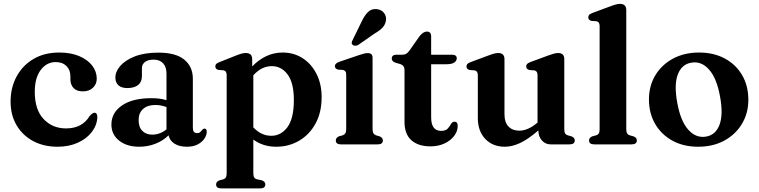

<svg xmlns="http://www.w3.org/2000/svg" viewBox="-20 -764 4016 1016"><path d="M492 -347.5Q492 -319 472 -299.8Q452 -280.5 418.5 -280.5Q386 -280.5 369.2 -298.2Q352.5 -316 352.5 -344.5V-360Q352.5 -394 331.5 -414.8Q310.5 -435.5 274.5 -435.5Q227 -435.5 195.5 -393.8Q164 -352 164 -278Q164 -183.5 210.8 -134Q257.5 -84.5 329.5 -84.5Q415.5 -84.5 454.5 -150.5Q470.5 -167.5 480 -167.5Q488 -167.5 491.8 -160.5Q495.5 -153.5 495 -143Q493 -101 465.8 -65.5Q438.5 -30 391.8 -8.8Q345 12.5 284.5 12.5Q212 12.5 156 -17.2Q100 -47 68 -100.8Q36 -154.5 36 -226.5Q36 -300.5 67.8 -359.2Q99.5 -418 157.2 -452Q215 -486 293.5 -486Q354.5 -486 399 -467.2Q443.5 -448.5 467.8 -417Q492 -385.5 492 -347.5Z M569.5 -105Q569.5 -167.5 625.5 -206Q681.5 -244.5 782 -244.5Q804.5 -244.5 824.5 -241.8Q844.5 -239 861 -234V-374.5Q861 -410 843 -429.2Q825 -448.5 792.5 -448.5Q763 -448.5 747 -435.8Q731 -423 731 -405V-361Q731 -330.5 710.8 -314.2Q690.5 -298 654 -298Q622.5 -298 606.5 -312.8Q590.5 -327.5 590.5 -353.5Q590.5 -385 616.5 -415.2Q642.5 -445.5 693.2 -465.5Q744 -485.5 818.5 -485.5Q910.5 -485.5 955.5 -448.2Q1000.5 -411 1000.5 -347.5V-87.5Q1000.5 -59.5 1022.5 -59.5Q1034 -59.5 1039.2 -64.8Q1044.5 -70 1048.5 -75Q1051.5 -78.5 1054.5 -81Q1057.5 -83.5 1062 -83.5Q1074 -83.5 1074 -66.5Q1074 -49.5 1062.2 -31.2Q1050.5 -13 1027 -0.2Q1003.5 12.5 969 12.5Q929.5 12.5 903.8 -3.5Q878 -19.5 872 -48Q843 -19 802.2 -3.2Q761.5 12.5 717 12.5Q651 12.5 610.2 -20Q569.5 -52.5 569.5 -105ZM713.5 -128.5Q713.5 -91 733.5 -71.2Q753.5 -51.5 785 -51.5Q827 -51.5 861 -79.5V-197.5Q847 -202.5 832.5 -205.5Q818 -208.5 802 -208.5Q760.5 -208.5 737 -187.2Q713.5 -166 713.5 -128.5Z M1314.5 -451V-412.5Q1349 -448 1389.2 -467Q1429.5 -486 1476 -486Q1535 -486 1581.8 -455.8Q1628.5 -425.5 1655.2 -372.2Q1682 -319 1682 -249.5Q1682 -169.5 1650 -110.8Q1618 -52 1563.5 -19.8Q1509 12.5 1441.5 12.5Q1372 12.5 1320.5 -25.5V151.5Q1320.5 167.5 1325 174.8Q1329.5 182 1338.5 184.5L1365 190Q1384 196.5 1384 212Q1384 233 1356 233H1151.5Q1123.5 233 1123.5 212Q1123.5 197 1142 190L1161.5 185Q1171 182 1175.2 174.8Q1179.5 167.5 1179.5 151.5V-366Q1179.5 -389 1163 -392L1136.5 -394Q1119.5 -397.5 1119.5 -412.5Q1119.5 -421 1124.2 -425.8Q1129 -430.5 1143 -436L1228.5 -470Q1247.5 -477.5 1259.2 -480.5Q1271 -483.5 1280.5 -483.5Q1314.5 -483.5 1314.5 -451ZM1418.5 -414Q1364 -414 1320.5 -365.5V-90Q1362 -45.5 1416 -45.5Q1467 -45.5 1501 -91.2Q1535 -137 1535 -234.5Q1535 -325.5 1502 -369.8Q1469 -414 1418.5 -414Z M1951.5 -458V-81.5Q1951.5 -66 1956 -58.8Q1960.5 -51.5 1969.5 -48L1987.5 -43Q2006 -36 2006 -21Q2006 0 1979 0H1784Q1757 0 1757 -21Q1757 -35.5 1774.5 -43L1794 -48Q1803 -52 1807.5 -59Q1812 -66 1812 -81.5V-368Q1812 -381 1807.8 -386.2Q1803.5 -391.5 1795.5 -394L1769 -395.5Q1752 -400.5 1752 -414Q1752 -428.5 1775.5 -437L1880 -472.5Q1896.5 -478 1906.5 -480.5Q1916.5 -483 1927 -483Q1951.5 -483 1951.5 -458ZM1893.5 -649.5Q1909 -682.5 1927.8 -700.8Q1946.5 -719 1975 -715.5Q2000 -712.5 2012.8 -694.5Q2025.5 -676.5 2022.5 -657Q2019.5 -634.5 2004.8 -618.5Q1990 -602.5 1963 -587L1874.5 -525.5Q1867 -522 1859 -522Q1851 -522 1846 -527Q1840 -532.5 1841.2 -539.2Q1842.5 -546 1846.5 -553Z M2098 -425 2075 -431.5Q2053 -438.5 2053 -453.5Q2053 -474.5 2078.5 -474.5H2108.5Q2120.5 -474.5 2128.8 -479Q2137 -483.5 2146 -495.5L2199.5 -571.5Q2219.5 -597 2239 -597Q2261.5 -597 2261.5 -571V-474.5H2371.5Q2397 -474.5 2397 -455.5Q2397 -442 2383.8 -433Q2370.5 -424 2341 -424H2261.5V-143.5Q2261.5 -71.5 2314 -71.5Q2338.5 -71.5 2349.2 -83.5Q2360 -95.5 2366.5 -107.8Q2373 -120 2385.5 -120Q2402 -120 2402 -98Q2402 -69.5 2383.2 -44.8Q2364.5 -20 2332 -4.8Q2299.5 10.5 2258 10.5Q2193.5 10.5 2157 -21.8Q2120.5 -54 2120.5 -119.5V-394.5Q2120.5 -417.5 2098 -425Z M2508.5 -139.5V-366Q2508.5 -388.5 2492 -391.5L2465.5 -393.5Q2448.5 -397.5 2448.5 -412Q2448.5 -420.5 2453.5 -425.8Q2458.5 -431 2472 -436L2563.5 -470Q2583.5 -477.5 2595.2 -480.5Q2607 -483.5 2616 -483.5Q2649.5 -483.5 2649.5 -451V-160.5Q2649.5 -116.5 2670.8 -94.5Q2692 -72.5 2727.5 -72.5Q2774.5 -72.5 2824.5 -115.5V-366Q2824.5 -388.5 2808 -391.5L2782 -393.5Q2764.5 -397.5 2764.5 -412Q2764.5 -420.5 2769.5 -425.8Q2774.5 -431 2788 -436L2880 -470Q2899 -477 2911 -480.2Q2923 -483.5 2933.5 -483.5Q2966 -483.5 2966 -451V-81.5Q2966 -65.5 2970.2 -58.2Q2974.5 -51 2984 -48L3002.5 -43Q3021.5 -36.5 3021.5 -21Q3021.5 0 2993.5 0H2894Q2866.5 0 2847.8 -20.5Q2829 -41 2829 -73.5V-74Q2774 -26.5 2731.8 -7Q2689.5 12.5 2651.5 12.5Q2587 12.5 2547.8 -29Q2508.5 -70.5 2508.5 -139.5Z M3294 -711V-81.5Q3294 -65.5 3298.5 -58.2Q3303 -51 3312 -48L3330.5 -43Q3350 -36.5 3350 -21Q3350 0 3321.5 0H3125Q3097 0 3097 -21Q3097 -36 3115.5 -43L3135 -48Q3144.5 -51 3148.8 -58.2Q3153 -65.5 3153 -81.5V-626Q3153 -648.5 3136.5 -651.5L3110 -653.5Q3093 -657.5 3093 -672Q3093 -680.5 3098 -685.8Q3103 -691 3116.5 -696L3208 -730Q3228 -737.5 3239.8 -740.5Q3251.5 -743.5 3260.5 -743.5Q3294 -743.5 3294 -711Z M3679.5 -486Q3757 -486 3815.8 -454.2Q3874.5 -422.5 3907.2 -366.2Q3940 -310 3940 -235.5Q3940 -165 3906.2 -108.8Q3872.5 -52.5 3812.8 -20Q3753 12.5 3674.5 12.5Q3597 12.5 3538.5 -19.5Q3480 -51.5 3447 -108Q3414 -164.5 3414 -238Q3414 -309.5 3447.8 -365.5Q3481.5 -421.5 3541.2 -453.8Q3601 -486 3679.5 -486ZM3715 -41Q3766.5 -49 3787.2 -103.2Q3808 -157.5 3790 -254.5Q3772.5 -350.5 3732 -396Q3691.5 -441.5 3639 -432.5Q3587.5 -424.5 3566.8 -370.2Q3546 -316 3564 -219Q3581.5 -123 3622 -77.8Q3662.5 -32.5 3715 -41Z"/></svg>

Font: Fraunces 9pt S000 SemiBold
Style: Regular
Weight: 600
Version: Version 1.000; ttfautohint (v1.8.3)